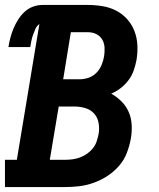

<svg xmlns="http://www.w3.org/2000/svg" viewBox="-21 -755 641 775"><path d="M-1 0V-110H47L138 -658Q127 -650 121.5 -637.5Q116 -625 112 -613.5Q108 -602 105.5 -589.5Q103 -577 101 -565H13Q16 -584 21 -603Q26 -622 33.5 -640Q41 -658 52 -675.5Q63 -693 78 -707Q93 -721 112 -728Q131 -735 150 -735H334Q364 -735 393.5 -730Q423 -725 448 -712Q473 -699 492 -678Q511 -657 521.5 -630Q532 -603 533.5 -573Q535 -543 530 -513Q526 -492 519 -471.5Q512 -451 498.5 -432.5Q485 -414 467 -400Q449 -386 428 -377Q451 -364 469.5 -345.5Q488 -327 498.5 -303Q509 -279 510.5 -251Q512 -223 507 -195Q502 -167 491 -138Q480 -109 459.5 -85.5Q439 -62 413 -45Q387 -28 358 -17.5Q329 -7 300 -3.5Q271 0 242 0ZM300 -435Q318 -435 336 -441Q354 -447 367.5 -460.5Q381 -474 388.5 -491.5Q396 -509 399 -527Q402 -545 401 -563Q400 -581 391.5 -595.5Q383 -610 367.5 -617.5Q352 -625 334 -625H265L234 -435ZM242 -110Q257 -110 272 -112Q287 -114 302 -119.5Q317 -125 330.5 -134.5Q344 -144 354 -156.5Q364 -169 369 -184Q374 -199 377 -214Q381 -236 377 -258.5Q373 -281 359 -296.5Q345 -312 324 -318.5Q303 -325 280 -325H216L180 -110Z"/></svg>

Font: Iosevka Slab XBdExObl
Style: Regular
Weight: 800
Width: 7
Italic angle: -9°
Monospace: yes
Designer: Belleve Invis
Foundry: Belleve Invis
Version: Version 11.1.0; ttfautohint (v1.8.3)